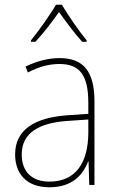

<svg xmlns="http://www.w3.org/2000/svg" viewBox="-20 -783 498 813"><path d="M242 -763H217C193 -721 142 -650 111 -612V-606H130C164 -642 203 -694 230 -732C258 -693 295 -642 328 -606H347V-612C319 -645 267 -720 242 -763ZM232 -537C182 -537 133 -523 88 -501L98 -476C147 -502 190 -512 232 -512C316 -512 354 -467 354 -347V-301L266 -295C127 -285 44 -234 44 -129C44 -49 91 10 189 10C286 10 331 -42 353 -99H355L358 0H380V-353C380 -483 332 -537 232 -537ZM267 -271 354 -277V-220C353 -98 304 -14 189 -14C114 -14 72 -57 72 -129C72 -220 145 -263 267 -271Z"/></svg>

Font: Noto Sans Sinhala UI SemiCondensed Thin
Style: Regular
Weight: 100
Width: 4
Designer: Jelle Bosma - Monotype Design Team
Foundry: Monotype Imaging Inc.
Version: Version 2.006